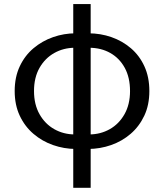

<svg xmlns="http://www.w3.org/2000/svg" viewBox="-20 -716 800 936"><path d="M348.4 10.2Q291.9 9.8 238.7 -8.8Q185.6 -27.3 143.3 -63.4Q100.9 -99.5 76.3 -151.9Q51.6 -204.2 51.6 -272.2Q51.6 -340.1 76.3 -392.6Q100.9 -445.1 143.3 -480.8Q185.6 -516.4 238.7 -535Q291.9 -553.6 348.4 -553.6L344.1 -483.2Q289.4 -482.8 244.6 -457.6Q199.7 -432.4 172.7 -385.3Q145.8 -338.2 145.8 -272.2Q145.8 -206.8 172.7 -159.2Q199.7 -111.6 244.6 -86.3Q289.4 -61 344.1 -60.6ZM411.3 10.2 415.6 -60.6Q470.2 -61 515.1 -86.3Q560 -111.6 586.9 -159.2Q613.9 -206.8 613.9 -272.2Q613.9 -338.2 588.2 -385.3Q562.4 -432.4 517.8 -457.6Q473.3 -482.8 415.6 -483.2L411.3 -553.6Q470 -553.6 523.3 -535Q576.5 -516.4 618.2 -480.8Q660 -445.1 684 -392.6Q708.1 -340.1 708.1 -272.2Q708.1 -204.2 683.4 -151.9Q658.7 -99.5 616.7 -63.4Q574.7 -27.3 521.6 -8.8Q468.4 9.8 411.3 10.2ZM337.1 199.6V-696.2H422V199.6Z"/></svg>

Font: Noto Sans KR Thin
Style: Regular
Weight: 100
Designer: Ryoko NISHIZUKA 西塚涼子 (kana, bopomofo & ideographs); Paul D. Hunt (Latin, Greek & Cyrillic); Sandoll Communications 산돌커뮤니
Foundry: Adobe
Version: Version 2.004-H2;hotconv 1.0.118;makeotfexe 2.5.65603